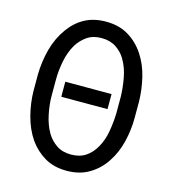

<svg xmlns="http://www.w3.org/2000/svg" viewBox="-109 -811 817 909"><g transform="rotate(15 300.0 -356.0)"><path d="M412.6 -322.3V-396H186V-322.3ZM547.4 -314.5V-395.5Q546.4 -453.1 532.5 -511.7Q518.6 -570.3 487.8 -617.2Q457 -664.1 410.6 -692.4Q364.3 -720.7 299.3 -720.7Q240.2 -720.7 196.3 -697Q152.3 -673.3 120.6 -629.4Q85 -580.1 68.8 -519.3Q52.7 -458.5 51.8 -395.5V-314.5Q52.7 -254.9 68.4 -194.8Q84 -134.8 116.2 -87.4Q147 -43.9 192.1 -17.1Q237.3 9.8 300.3 9.8Q364.7 9.8 411.6 -18.8Q458.5 -47.4 487.3 -91.8Q518.6 -138.2 533 -197.3Q547.4 -256.3 547.4 -314.5ZM458 -396.5V-314.5Q457 -272.5 449 -225.1Q440.9 -177.7 419.9 -142.1Q401.4 -108.9 372.3 -89.4Q343.3 -69.8 300.3 -69.8Q257.8 -69.8 228.8 -89.8Q199.7 -109.9 182.1 -139.2Q160.2 -176.8 150.4 -224.9Q140.6 -272.9 140.6 -314.5V-396.5Q140.6 -437.5 149.7 -484.6Q158.7 -531.7 181.2 -570.3Q199.7 -600.1 228.3 -620.1Q256.8 -640.1 299.3 -640.1Q340.8 -640.1 369.9 -621.1Q398.9 -602.1 416 -573.7Q439.5 -534.7 448.2 -486.8Q457 -439 458 -396.5Z"/></g></svg>

Font: RobotoMono Nerd Font
Style: Regular
Weight: 400
Monospace: yes
Designer: Google
Version: Version 3.000;Nerd Fonts 3.2.1